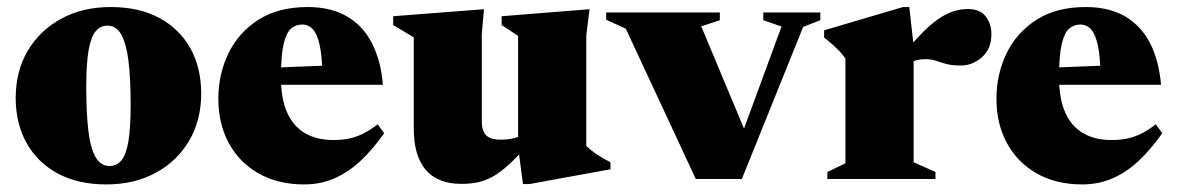

<svg xmlns="http://www.w3.org/2000/svg" viewBox="-20 -496 3260 532"><path d="M283.5 -36Q303.5 -36 316.5 -51.8Q329.5 -67.5 335.8 -104.5Q342 -141.5 342 -205.5Q342 -278 336 -326.8Q330 -375.5 316 -400.2Q302 -425 277.5 -425Q258 -425 245 -409.2Q232 -393.5 225.5 -356.8Q219 -320 219 -256Q219 -183 224.8 -134.2Q230.5 -85.5 244.8 -60.8Q259 -36 283.5 -36ZM274.5 15Q196.5 15 140.2 -15.2Q84 -45.5 53.8 -99.5Q23.5 -153.5 23.5 -224.5Q23.5 -299 57 -355.5Q90.5 -412 149.8 -444.2Q209 -476.5 286.5 -476.5Q365.5 -476.5 421.5 -446.2Q477.5 -416 507.5 -362Q537.5 -308 537.5 -236.5Q537.5 -163 504 -106Q470.5 -49 411.2 -17Q352 15 274.5 15Z M832.5 -476.5Q897 -476.5 941.5 -450.5Q986 -424.5 1010.8 -376Q1035.5 -327.5 1041 -261H713V-307.5L962.5 -317.5L873.5 -288Q872.5 -339.5 866 -370Q859.5 -400.5 847.5 -414.2Q835.5 -428 817 -428Q800 -428 786.8 -417Q773.5 -406 766 -374.5Q758.5 -343 758.5 -281Q758.5 -222 775.8 -183.8Q793 -145.5 825.5 -126.8Q858 -108 903.5 -108Q927 -108 946.8 -112Q966.5 -116 985.8 -125.5Q1005 -135 1026.5 -151.5L1044.5 -127Q1013 -82 979 -50.2Q945 -18.5 906.5 -1.8Q868 15 823 15Q750 15 696.5 -15.5Q643 -46 614 -99.5Q585 -153 585 -222Q585 -290.5 613 -348.2Q641 -406 696 -441.2Q751 -476.5 832.5 -476.5Z M1315 -160Q1315 -141 1320.8 -129.8Q1326.5 -118.5 1338 -113.8Q1349.5 -109 1367.5 -109Q1388 -109 1405.8 -113.5Q1423.5 -118 1440 -128L1453.5 -107Q1419 -67 1393.2 -43Q1367.5 -19 1346 -7Q1324.5 5 1303.5 9.2Q1282.5 13.5 1258.5 13.5Q1193 13.5 1159.8 -25.2Q1126.5 -64 1126.5 -139.5V-392.5L1069.5 -426.5V-451L1321 -470.5L1315 -402.5ZM1429 14 1415.5 -89.5V-396.5L1370 -426.5V-451L1613.5 -470.5L1604.5 -398.5V-91.5Q1610.5 -86 1617.8 -80Q1625 -74 1633.8 -68.2Q1642.5 -62.5 1652 -57Q1661.5 -51.5 1671.5 -46.5V-27L1447 14Z M2205.5 -421.5 2035.5 0H1908L1714 -416.5L1659.5 -441.5V-461.5H1974.5V-440L1923 -423L2064 -86L2019 -78.5L2145.5 -422.5L2095 -440V-461.5H2253V-440Z M2661.5 -471Q2695.5 -471 2711.2 -450.5Q2727 -430 2727 -401.5Q2727 -360 2700.5 -337.2Q2674 -314.5 2643 -314.5Q2617 -314.5 2601.8 -318.8Q2586.5 -323 2574 -327.5Q2561.5 -332 2543 -332Q2530.5 -332 2520.2 -329.5Q2510 -327 2501 -321.8Q2492 -316.5 2482 -307L2474 -335Q2505.5 -374 2530.8 -400.2Q2556 -426.5 2578 -442Q2600 -457.5 2620.5 -464.2Q2641 -471 2661.5 -471ZM2511.5 -369V-46.5L2572 -19.5V0H2272.5V-19.5L2322.5 -43.5V-334Q2314 -346 2305.8 -354.5Q2297.5 -363 2287.5 -372Q2277.5 -381 2263.5 -392V-412L2482 -476.5H2499.5Z M2988.5 -476.5Q3053 -476.5 3097.5 -450.5Q3142 -424.5 3166.8 -376Q3191.5 -327.5 3197 -261H2869V-307.5L3118.5 -317.5L3029.5 -288Q3028.5 -339.5 3022 -370Q3015.5 -400.5 3003.5 -414.2Q2991.5 -428 2973 -428Q2956 -428 2942.8 -417Q2929.5 -406 2922 -374.5Q2914.5 -343 2914.5 -281Q2914.5 -222 2931.8 -183.8Q2949 -145.5 2981.5 -126.8Q3014 -108 3059.5 -108Q3083 -108 3102.8 -112Q3122.5 -116 3141.8 -125.5Q3161 -135 3182.5 -151.5L3200.5 -127Q3169 -82 3135 -50.2Q3101 -18.5 3062.5 -1.8Q3024 15 2979 15Q2906 15 2852.5 -15.5Q2799 -46 2770 -99.5Q2741 -153 2741 -222Q2741 -290.5 2769 -348.2Q2797 -406 2852 -441.2Q2907 -476.5 2988.5 -476.5Z"/></svg>

Font: Newsreader 36pt ExtraBold
Style: Regular
Weight: 800
Designer: Hugues Gentile
Foundry: Production Type
Version: Version 1.003